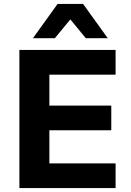

<svg xmlns="http://www.w3.org/2000/svg" viewBox="-20 -960 671 980"><path d="M79 0V-705H570V-579H232V-421H548V-295H232V-126H570V0ZM148 -765 274 -940H404L530 -765H418L339 -861L260 -765Z"/></svg>

Font: Nunito Sans 10pt ExtraBold
Style: Regular
Weight: 800
Designer: Vernon Adams
Foundry: Vernon Adams
Version: Version 3.101;gftools[0.9.27]